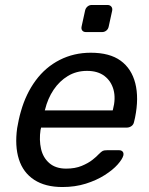

<svg xmlns="http://www.w3.org/2000/svg" viewBox="-20 -742 598 772"><path d="M231 10Q162 10 117.5 -19Q73 -48 56 -101.5Q39 -155 49 -227Q51 -240 55.5 -260.5Q60 -281 64 -294Q84 -365 123.5 -418.5Q163 -472 220 -501Q277 -530 345 -530Q421 -530 465 -498Q509 -466 524 -407Q539 -348 523 -269L519 -252Q517 -241 508.5 -235Q500 -229 490 -229H145Q145 -228 144.5 -225Q144 -222 143 -220Q137 -179 145 -143.5Q153 -108 178.5 -86Q204 -64 246 -64Q282 -64 308.5 -75Q335 -86 352 -99.5Q369 -113 376 -121Q388 -133 393.5 -135.5Q399 -138 411 -138H459Q468 -138 473 -132.5Q478 -127 476 -117Q472 -102 453 -80.5Q434 -59 401 -38Q368 -17 325 -3.5Q282 10 231 10ZM160 -298H433L434 -301Q446 -346 436.5 -381Q427 -416 400 -436.5Q373 -457 330 -457Q287 -457 253 -436.5Q219 -416 195.5 -381Q172 -346 161 -301ZM326 -613Q316 -613 311 -619Q306 -625 308 -635L322 -699Q324 -709 331.5 -715.5Q339 -722 349 -722H412Q422 -722 427.5 -715.5Q433 -709 431 -699L417 -635Q415 -625 407.5 -619Q400 -613 390 -613Z"/></svg>

Font: Rubik
Style: Italic
Weight: 400
Italic angle: -12°
Designer: Hubert and Fischer
Foundry: Hubert and Fischer
Version: Version 2.300;gftools[0.9.30]